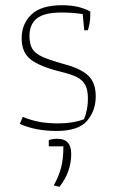

<svg xmlns="http://www.w3.org/2000/svg" viewBox="-20 -492 444 736"><path d="M56 -17 67 -44Q102 -30 133 -24.5Q164 -19 204 -19Q260 -19 302 -35Q317 -71 317 -114Q317 -147 307 -166Q297 -185 275.5 -196Q254 -207 213 -217Q135 -236 99 -263Q63 -290 63 -345Q63 -400 100 -436Q137 -472 219 -472Q282 -472 326 -448V-432Q326 -407 317 -376H303L297 -438Q258 -444 215 -444Q150 -444 121.5 -421.5Q93 -399 93 -354Q93 -322 104.5 -304Q116 -286 143 -274Q170 -262 223 -247Q291 -229 319 -201.5Q347 -174 347 -123Q347 -67 313.5 -28.5Q280 10 197 10Q116 10 56 -17ZM186 219Q205 185 214 151.5Q223 118 223 69H167V45Q182 40 200 40Q253 40 253 98Q253 167 208 224Z"/></svg>

Font: Athiti ExtraLight
Style: Regular
Weight: 275
Designer: CadsonDemak Team
Foundry: CadsonDemak
Version: Version 1.033